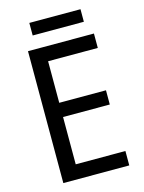

<svg xmlns="http://www.w3.org/2000/svg" viewBox="-127 -930 753 1004"><g transform="rotate(-15 250.0 -427.5)"><path d="M445 0H88V-714H445V-636H176V-411H429V-334H176V-78H445ZM410 -855V-787H133V-855Z"/></g></svg>

Font: Noto Sans Gurmukhi UI SemiCondensed
Style: Regular
Weight: 400
Width: 4
Designer: Jelle Bosma - Monotype Design Team
Foundry: Monotype Imaging Inc.
Version: Version 2.004; ttfautohint (v1.8.4.7-5d5b)